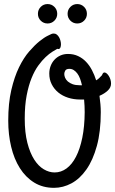

<svg xmlns="http://www.w3.org/2000/svg" viewBox="-20 -884 559 932"><path d="M391.1 -339.8Q391.1 -369.1 388.2 -400.9H369.1Q337.9 -400.9 310.5 -409.7Q283.2 -418.5 262.9 -435.1Q242.7 -451.7 231 -474.9Q219.2 -498 219.2 -526.9Q219.2 -546.4 225.8 -563.7Q232.4 -581.1 244.4 -594Q256.3 -606.9 272.9 -614.5Q289.6 -622.1 310.1 -622.1Q337.4 -622.1 359.1 -611.8Q380.9 -601.6 397.5 -584.2Q414.1 -566.9 426.3 -543.7Q438.5 -520.5 446.8 -494.1Q454.6 -498.5 461.4 -504.9Q468.3 -511.2 475.1 -519Q479.5 -532.2 486.8 -532.2Q492.2 -532.2 497.8 -527.6Q503.4 -522.9 508.3 -515.1Q513.2 -507.3 516.1 -497.8Q519 -488.3 519 -478Q519 -459.5 503.4 -444.6Q487.8 -429.7 462.9 -418.9Q465.8 -397.9 467.5 -377.9Q469.2 -357.9 469.2 -339.8Q469.2 -245.1 450.2 -175.8Q431.2 -106.4 399.4 -61.3Q367.7 -16.1 326.9 5.9Q286.1 27.8 242.2 27.8Q187.5 27.8 146 2.2Q104.5 -23.4 76.4 -67.9Q48.3 -112.3 34.2 -171.6Q20 -231 20 -297.9Q20 -382.8 34.9 -447Q49.8 -511.2 72.5 -557.6Q95.2 -604 122.1 -634.8Q148.9 -665.5 172.1 -684.1Q195.3 -702.6 211.7 -710.4Q228 -718.3 230 -719.2Q232.4 -720.2 235.1 -720.7Q237.8 -721.2 241.2 -721.2Q249.5 -721.2 255.9 -716.1Q262.2 -710.9 266.6 -703.4Q271 -695.8 273.4 -686.5Q275.9 -677.2 275.9 -668.9Q275.9 -659.2 272.9 -652.6Q270 -646 263.2 -646Q259.8 -646 257.8 -647Q249 -642.1 234.1 -632.8Q219.2 -623.5 201.7 -607.2Q184.1 -590.8 166 -565.9Q147.9 -541 133.3 -505.1Q118.7 -469.2 109.4 -420.7Q100.1 -372.1 100.1 -308.1Q100.1 -240.2 112.8 -190.9Q125.5 -141.6 146 -109.6Q166.5 -77.6 192.4 -62.3Q218.3 -46.9 245.1 -46.9Q276.4 -46.9 303 -66.4Q329.6 -85.9 348.9 -123.3Q368.2 -160.6 379.4 -215.1Q390.6 -269.5 391.1 -339.8ZM377.9 -470.2Q374 -487.3 368.7 -502Q363.3 -516.6 355.5 -527.1Q347.7 -537.6 338.1 -543.7Q328.6 -549.8 316.9 -549.8Q301.8 -549.8 296.9 -541.5Q292 -533.2 292 -524.9Q292 -516.1 296.1 -506.3Q300.3 -496.6 309.3 -488.5Q318.4 -480.5 332.5 -475.3Q346.7 -470.2 366.2 -470.2ZM164.1 -816.9Q164.1 -836.9 177.7 -850.6Q191.4 -864.3 210.9 -864.3Q230.5 -864.3 244.1 -850.6Q257.8 -836.9 257.8 -816.9Q257.8 -797.4 244.1 -783.7Q230.5 -770 210.9 -770Q191.4 -770 177.7 -783.7Q164.1 -797.4 164.1 -816.9ZM308.1 -816.9Q308.1 -836.9 321.8 -850.6Q335.4 -864.3 355 -864.3Q374.5 -864.3 388.2 -850.6Q401.9 -836.9 401.9 -816.9Q401.9 -797.4 388.2 -783.7Q374.5 -770 355 -770Q335.4 -770 321.8 -783.7Q308.1 -797.4 308.1 -816.9Z"/></svg>

Font: Grand Hotel
Style: Regular
Weight: 400
Designer: Brian J. Bonislawsky & Jim Lyles for Astigmatic (AOETI)
Foundry: Astigmatic (AOETI)
Version: Version 001.000